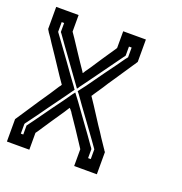

<svg xmlns="http://www.w3.org/2000/svg" viewBox="-104 -931 686 723"><g transform="rotate(20 239.5 -570.0)"><path d="M360.4 -839.8Q360.4 -839.8 360.4 -809.6Q360.4 -780.3 360.4 -750Q360.4 -750 340.8 -720.7Q321.3 -692.4 296.9 -655.3Q283.2 -635.7 270.5 -615.2Q256.8 -595.7 246.1 -579.1Q245.1 -577.1 243.2 -574.2Q241.2 -572.3 240.2 -570.3Q240.2 -570.3 259.8 -541Q278.3 -511.7 302.7 -474.6Q316.4 -455.1 329.1 -434.6Q342.8 -415 353.5 -398.4Q355.5 -396.5 356.4 -393.6Q358.4 -391.6 360.4 -388.7Q360.4 -388.7 360.4 -359.4Q360.4 -330.1 360.4 -299.8Q360.4 -299.8 353.5 -299.8Q349.6 -299.8 344.7 -299.8Q330.1 -299.8 315.4 -299.8Q315.4 -299.8 299.8 -299.8Q285.2 -299.8 269.5 -299.8Q269.5 -299.8 269.5 -322.3Q269.5 -344.7 269.5 -367.2Q269.5 -367.2 256.8 -386.7Q243.2 -407.2 226.6 -432.6Q216.8 -446.3 208 -460Q199.2 -473.6 191.4 -484.4Q190.4 -486.3 189.5 -488.3Q187.5 -489.3 186.5 -491.2Q186.5 -491.2 184.6 -494.1Q181.6 -497.1 178.7 -500Q178.7 -500 165 -478.5Q150.4 -457 131.8 -429.7Q122.1 -415 112.3 -400.4Q102.5 -385.7 94.7 -374Q93.8 -372.1 91.8 -370.1Q90.8 -369.1 89.8 -367.2Q89.8 -367.2 89.8 -344.7Q89.8 -322.3 89.8 -299.8Q89.8 -299.8 75.2 -299.8Q59.6 -299.8 44.9 -299.8Q44.9 -299.8 30.3 -299.8Q14.6 -299.8 0 -299.8Q0 -299.8 0 -313.5Q0 -320.3 0 -330.1Q0 -344.7 0 -359.4Q0 -375 0 -389.6Q0 -389.6 19.5 -418.9Q39.1 -448.2 63.5 -485.4Q77.1 -504.9 90.8 -525.4Q103.5 -544.9 114.3 -561.5Q116.2 -563.5 118.2 -566.4Q119.1 -568.4 121.1 -571.3Q121.1 -571.3 101.6 -599.6Q82 -628.9 57.6 -666Q44.9 -685.5 31.2 -705.1Q18.6 -725.6 6.8 -741.2Q5.9 -744.1 3.9 -746.1Q2.9 -749 1 -751Q1 -751 1 -780.3Q1 -810.5 1 -839.8Q1 -839.8 15.6 -839.8Q31.2 -839.8 45.9 -839.8Q45.9 -839.8 60.5 -839.8Q76.2 -839.8 90.8 -839.8Q90.8 -839.8 90.8 -817.4Q90.8 -794.9 90.8 -773.4Q90.8 -773.4 105.5 -752Q120.1 -730.5 137.7 -703.1Q147.5 -688.5 157.2 -673.8Q167 -659.2 175.8 -646.5Q176.8 -645.5 177.7 -643.6Q178.7 -641.6 179.7 -639.6Q179.7 -639.6 182.6 -642.6Q184.6 -646.5 186.5 -649.4Q186.5 -649.4 200.2 -668.9Q213.9 -689.5 230.5 -714.8Q240.2 -728.5 249 -742.2Q257.8 -755.9 265.6 -766.6Q266.6 -768.6 267.6 -769.5Q268.6 -771.5 269.5 -773.4Q269.5 -773.4 269.5 -794.9Q269.5 -817.4 269.5 -839.8Q269.5 -839.8 285.2 -839.8Q299.8 -839.8 315.4 -839.8Q315.4 -839.8 330.1 -839.8Q344.7 -839.8 360.4 -839.8ZM320.3 -793Q320.3 -793 316.4 -793Q313.5 -793 309.6 -793Q309.6 -793 309.6 -781.2Q309.6 -768.6 309.6 -756.8Q309.6 -756.8 289.1 -728.5Q268.6 -699.2 241.2 -662.1Q227.5 -642.6 212.9 -623Q198.2 -602.5 186.5 -586.9Q184.6 -584 183.6 -582Q181.6 -579.1 179.7 -577.1Q179.7 -577.1 159.2 -605.5Q138.7 -634.8 111.3 -671.9Q97.7 -691.4 83 -710.9Q68.4 -731.4 56.6 -748Q54.7 -750 53.7 -752Q51.8 -754.9 49.8 -756.8Q49.8 -756.8 49.8 -768.6Q49.8 -781.2 49.8 -793Q49.8 -793 46.9 -793Q43 -793 40 -793Q40 -793 40 -780.3Q40 -766.6 40 -753.9Q40 -753.9 61.5 -724.6Q83 -694.3 110.4 -657.2Q125 -636.7 139.6 -616.2Q154.3 -596.7 166 -580.1Q168 -577.1 169.9 -574.2Q171.9 -572.3 172.9 -570.3Q172.9 -570.3 151.4 -540Q129.9 -510.7 102.5 -472.7Q87.9 -452.1 73.2 -431.6Q58.6 -411.1 45.9 -394.5Q43.9 -391.6 42 -389.6Q41 -387.7 39.1 -384.8Q39.1 -384.8 39.1 -378.9Q39.1 -376 39.1 -372.1Q39.1 -359.4 39.1 -345.7Q39.1 -345.7 40 -345.7Q41 -345.7 42 -345.7Q45.9 -345.7 48.8 -345.7Q48.8 -345.7 48.8 -358.4Q48.8 -370.1 48.8 -381.8Q48.8 -381.8 70.3 -411.1Q90.8 -439.5 117.2 -476.6Q131.8 -496.1 146.5 -516.6Q160.2 -536.1 171.9 -552.7Q173.8 -554.7 175.8 -557.6Q177.7 -559.6 178.7 -561.5Q178.7 -561.5 200.2 -533.2Q220.7 -503.9 248 -466.8Q261.7 -447.3 276.4 -427.7Q290 -408.2 301.8 -391.6Q303.7 -388.7 305.7 -386.7Q307.6 -383.8 308.6 -381.8Q308.6 -381.8 308.6 -370.1Q308.6 -358.4 308.6 -345.7Q308.6 -345.7 312.5 -345.7Q315.4 -345.7 319.3 -345.7Q319.3 -345.7 319.3 -359.4Q319.3 -372.1 319.3 -384.8Q319.3 -384.8 297.9 -415Q276.4 -444.3 249 -482.4Q234.4 -502.9 219.7 -522.5Q205.1 -543 193.4 -559.6Q191.4 -562.5 189.5 -564.5Q187.5 -566.4 185.5 -569.3Q185.5 -569.3 208 -598.6Q229.5 -628.9 256.8 -667Q271.5 -686.5 286.1 -707Q300.8 -727.5 312.5 -744.1Q314.5 -747.1 316.4 -749Q318.4 -752 320.3 -753.9Q320.3 -753.9 320.3 -766.6Q320.3 -780.3 320.3 -793Z"/></g></svg>

Font: Reach
Style: Inline
Weight: 400
Designer: Billy Harris
Version: Version 1.0